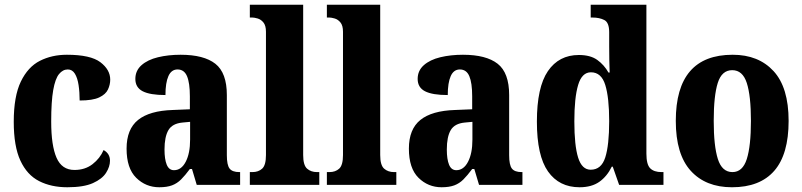

<svg xmlns="http://www.w3.org/2000/svg" viewBox="-20 -780 3385 810"><path d="M264 10Q196 10 145 -16Q94 -42 66 -102.5Q38 -163 38 -266Q38 -374 68 -436Q98 -498 148.5 -523.5Q199 -549 262 -549Q362 -549 403.5 -517.5Q445 -486 445 -444Q445 -423 435.5 -402.5Q426 -382 398.5 -369Q371 -356 316 -356Q316 -391 311.5 -421Q307 -451 296 -469Q285 -487 266 -487Q245 -487 229 -467.5Q213 -448 204.5 -400Q196 -352 196 -267Q196 -166 218.5 -114.5Q241 -63 294 -63Q339 -63 370.5 -87.5Q402 -112 417 -147Q444 -132 444 -102Q444 -77 427.5 -51Q411 -25 372 -7.5Q333 10 264 10Z M652 10Q595 10 554.5 -30Q514 -70 514 -153Q514 -235 562.5 -274Q611 -313 709 -316L781 -319V-374Q781 -430 769 -458.5Q757 -487 729 -487Q703 -487 690.5 -459Q678 -431 678 -379Q613 -379 582 -395Q551 -411 551 -447Q551 -482 577 -505Q603 -528 646.5 -538.5Q690 -549 742 -549Q840 -549 888.5 -511Q937 -473 937 -379V-125Q937 -84 948.5 -69Q960 -54 990 -54H993V0H810L790 -67H781Q761 -40 744 -23Q727 -6 705.5 2Q684 10 652 10ZM714 -62Q745 -62 763.5 -97.5Q782 -133 782 -191V-266L750 -263Q707 -259 690.5 -231Q674 -203 674 -149Q674 -108 683.5 -85Q693 -62 714 -62Z M1034 0V-54H1045Q1070 -54 1086 -68.5Q1102 -83 1102 -126V-646Q1102 -672 1091.5 -685Q1081 -698 1067 -702Q1053 -706 1045 -706H1034V-760H1259V-126Q1259 -83 1275.5 -68.5Q1292 -54 1317 -54H1327V0Z M1359 0V-54H1370Q1395 -54 1411 -68.5Q1427 -83 1427 -126V-646Q1427 -672 1416.5 -685Q1406 -698 1392 -702Q1378 -706 1370 -706H1359V-760H1584V-126Q1584 -83 1600.5 -68.5Q1617 -54 1642 -54H1652V0Z M1843 10Q1786 10 1745.5 -30Q1705 -70 1705 -153Q1705 -235 1753.5 -274Q1802 -313 1900 -316L1972 -319V-374Q1972 -430 1960 -458.5Q1948 -487 1920 -487Q1894 -487 1881.5 -459Q1869 -431 1869 -379Q1804 -379 1773 -395Q1742 -411 1742 -447Q1742 -482 1768 -505Q1794 -528 1837.5 -538.5Q1881 -549 1933 -549Q2031 -549 2079.5 -511Q2128 -473 2128 -379V-125Q2128 -84 2139.5 -69Q2151 -54 2181 -54H2184V0H2001L1981 -67H1972Q1952 -40 1935 -23Q1918 -6 1896.5 2Q1875 10 1843 10ZM1905 -62Q1936 -62 1954.5 -97.5Q1973 -133 1973 -191V-266L1941 -263Q1898 -259 1881.5 -231Q1865 -203 1865 -149Q1865 -108 1874.5 -85Q1884 -62 1905 -62Z M2425 10Q2339 10 2292 -56.5Q2245 -123 2245 -267Q2245 -412 2291.5 -480Q2338 -548 2422 -548Q2471 -548 2500 -527Q2529 -506 2547 -474H2552Q2551 -497 2550.5 -527Q2550 -557 2550 -585V-644Q2550 -685 2529.5 -695.5Q2509 -706 2480 -706H2472V-760H2707V-132Q2707 -86 2723 -70Q2739 -54 2771 -54H2779V0H2592L2565 -77H2561Q2541 -36 2508.5 -13Q2476 10 2425 10ZM2472 -64Q2517 -64 2533.5 -116Q2550 -168 2550 -269Q2550 -368 2533.5 -421.5Q2517 -475 2473 -475Q2435 -475 2419 -421.5Q2403 -368 2403 -268Q2403 -166 2419 -115Q2435 -64 2472 -64Z M3068 10Q2957 10 2894 -59.5Q2831 -129 2831 -270Q2831 -549 3071 -549Q3180 -549 3243.5 -480Q3307 -411 3307 -270Q3307 -129 3246.5 -59.5Q3186 10 3068 10ZM3070 -54Q3113 -54 3130.5 -109Q3148 -164 3148 -270Q3148 -376 3130.5 -430Q3113 -484 3069 -484Q3025 -484 3008 -430Q2991 -376 2991 -270Q2991 -164 3008.5 -109Q3026 -54 3070 -54Z"/></svg>

Font: Noto Serif Hebrew Condensed ExtraBold
Style: Regular
Weight: 800
Width: 3
Designer: Monotype Design Team
Foundry: Monotype Imaging Inc.
Version: Version 2.004; ttfautohint (v1.8.4.7-5d5b)